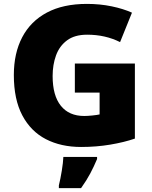

<svg xmlns="http://www.w3.org/2000/svg" viewBox="-20 -744 780 985"><path d="M364 -418H672V-33Q617 -14 545.5 -2Q474 10 396 10Q293 10 215.5 -30Q138 -70 94.5 -152Q51 -234 51 -359Q51 -471 94 -553Q137 -635 220.5 -679.5Q304 -724 426 -724Q493 -724 553 -711.5Q613 -699 657 -679L596 -528Q558 -547 516 -556.5Q474 -566 427 -566Q363 -566 324 -537Q285 -508 267.5 -460Q250 -412 250 -354Q250 -254 292 -201.5Q334 -149 412 -149Q429 -149 453.5 -151.5Q478 -154 491 -157V-269H364ZM478 72Q461 112 443 146Q425 180 396 221H282V207Q290 175 297 132Q304 89 305 61H478Z"/></svg>

Font: Noto Sans Cherokee Black
Style: Regular
Weight: 900
Designer: Monotype Design Team
Foundry: Monotype Imaging Inc.
Version: Version 2.001; ttfautohint (v1.8.4.7-5d5b)